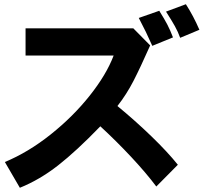

<svg xmlns="http://www.w3.org/2000/svg" viewBox="-20 -789 964 909"><path d="M833 -610Q823 -638 808 -665Q793 -692 766 -734L860 -769Q896 -713 924 -648ZM750 -592 701 -572Q672 -638 637 -704Q679 -718 734 -738Q759 -698 772.5 -672Q786 -646 799 -612ZM720 94Q672 30 602 -45Q532 -120 455 -191Q342 -74 255 -6Q168 62 74 100Q23 12 3 -22Q114 -68 220 -152.5Q326 -237 405 -336.5Q484 -436 518 -526H101V-655H611L691 -574Q644 -468 611.5 -405Q579 -342 536 -287Q621 -217 697 -143.5Q773 -70 822 -9Q788 25 720 94Z"/></svg>

Font: BM Euljiro oraeorae
Style: Regular
Weight: 400
Designer: Bongjin Kim; Bomjun Kim; Myungsoo Han; Hyesun Chae; Mikyoung Jeong; Wujin Sim; Minjae Kang; Suwha Jang;
Foundry: Sandoll Inc.
Version: Version 1.000;hotconv 1.0.109;makeexe 2.5.65596